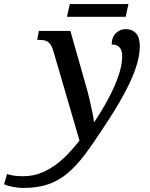

<svg xmlns="http://www.w3.org/2000/svg" viewBox="-183 -689 742 949"><path d="M-67 240Q-93 240 -118.5 235Q-144 230 -163 222L-148 171Q-136 175 -118 178.5Q-100 182 -69 182Q-20 182 20.5 165.5Q61 149 95.5 123Q130 97 158.5 66Q187 35 210 6L80 -439Q74 -459 65.5 -470.5Q57 -482 44 -487Q31 -492 11 -492H1L9 -536H165L241 -268Q249 -242 257.5 -206Q266 -170 273 -137Q280 -104 281 -87H284Q322 -144 353 -202Q384 -260 402.5 -314Q421 -368 421 -412Q421 -428 416 -441Q411 -454 400 -461.5Q389 -469 369 -469Q369 -505 390 -525Q411 -545 437 -545Q471 -545 489.5 -524Q508 -503 508 -461Q508 -409 486 -347Q464 -285 424 -213Q384 -141 329 -59Q280 17 237.5 73.5Q195 130 152 166.5Q109 203 56.5 221.5Q4 240 -67 240ZM148 -606 162 -669H452L438 -606Z"/></svg>

Font: ET Text
Style: Italic
Weight: 470
Italic angle: -12°
Designer: Monotype Design Team
Foundry: Monotype Imaging Inc.
Version: Version 2.009